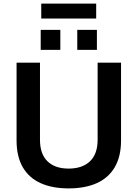

<svg xmlns="http://www.w3.org/2000/svg" viewBox="-20 -1034 764 1066"><path d="M361 12Q271 12 206 -17Q141 -46 106.5 -105.5Q72 -165 72 -254V-686H202V-258Q202 -179 243.5 -138.5Q285 -98 361 -98Q437 -98 479.5 -138.5Q522 -179 522 -258V-686H652V-254Q652 -165 617 -105.5Q582 -46 517 -17Q452 12 361 12ZM206 -757V-868H315V-757ZM409 -757V-868H518V-757ZM209 -931V-1014H514V-931Z"/></svg>

Font: Archivo SemiBold SemiBold
Style: Regular
Weight: 600
Version: Version 2.001